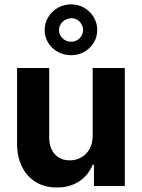

<svg xmlns="http://www.w3.org/2000/svg" viewBox="-20 -836 637 863"><path d="M396.5 -530.3H541V0H402.3V-95.7H396.5Q377.4 -48.3 335.7 -20.8Q293.9 6.8 235.4 6.8Q182.1 6.8 141.8 -17.1Q101.6 -41 79.1 -86.2Q56.6 -131.3 56.6 -192.4V-530.3H201.2V-217.8Q201.2 -170.9 226.3 -143.1Q251.5 -115.2 293.9 -115.2Q321.3 -115.2 344.7 -128.2Q368.2 -141.1 382.3 -166Q396.5 -190.9 396.5 -225.6ZM180.7 -701.2Q180.7 -731.9 196.5 -758.5Q212.4 -785.2 239.7 -800.8Q267.1 -816.4 299.8 -816.4Q332 -816.4 358.9 -800.8Q385.7 -785.2 401.4 -758.5Q417 -731.9 417 -701.2Q417 -669.9 401.4 -644Q385.7 -618.2 358.9 -603Q332 -587.9 299.8 -587.9Q267.1 -587.9 239.7 -603Q212.4 -618.2 196.5 -644Q180.7 -669.9 180.7 -701.2ZM353.5 -701.2Q353.5 -714.4 346.7 -726.6Q339.8 -738.8 327.9 -746.3Q315.9 -753.9 301.8 -753.9Q286.1 -753.9 273.2 -746.6Q260.3 -739.3 252.7 -727.1Q245.1 -714.8 245.1 -701.2Q245.1 -679.7 261 -664.1Q276.9 -648.4 299.8 -648.4Q322.3 -648.4 337.9 -664.1Q353.5 -679.7 353.5 -701.2Z"/></svg>

Font: Pretendard
Style: Bold
Weight: 700
Designer: Base glyphs from Inter by Rasmus Andersson; Hangeul glyphs from Noto Sans CJK(Source Han Sans) by Jang Soo-young and Kan
Foundry: Kil Hyung-jin
Version: Version 1.309